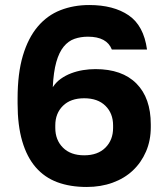

<svg xmlns="http://www.w3.org/2000/svg" viewBox="-20 -732 665 764"><path d="M325 12Q259 12 208 -7Q157 -26 122 -66.5Q87 -107 68.5 -170Q50 -233 50 -320V-340Q50 -440 71 -510.5Q92 -581 130 -626Q168 -671 220.5 -691.5Q273 -712 335 -712Q432 -712 492 -671Q552 -630 565 -535H425Q405 -586 330 -586Q301 -586 276.5 -577.5Q252 -569 233.5 -546.5Q215 -524 204 -485Q193 -446 190 -385Q203 -405 222 -418.5Q241 -432 263.5 -440.5Q286 -449 310.5 -453Q335 -457 360 -457Q466 -457 523 -399.5Q580 -342 580 -237V-226Q580 -173 561 -129Q542 -85 508.5 -53.5Q475 -22 428 -5Q381 12 325 12ZM315 -114Q369 -114 399.5 -144.5Q430 -175 430 -223V-233Q430 -281 399.5 -311Q369 -341 315 -341Q261 -341 230.5 -311Q200 -281 200 -233V-223Q200 -175 230.5 -144.5Q261 -114 315 -114Z"/></svg>

Font: Golos Text DemiBold
Style: Regular
Weight: 600
Designer: A.Korolkova, Vitaly Kuzmin
Foundry: ParaType Ltd
Version: Version 2.002